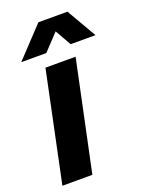

<svg xmlns="http://www.w3.org/2000/svg" viewBox="-141 -812 669 882"><g transform="rotate(-20 193.5 -371.5)"><path d="M7.4 0 119.7 -536.3H267.1L153.9 0ZM23.9 -598.1 160.6 -743.4H302.7L386.9 -598.1H265.4L220.7 -677L146.4 -598.1Z"/></g></svg>

Font: Mona Sans
Style: Italic
Weight: 200
Italic angle: -11.6951°
Designer: Deni Anggara
Foundry: GitHub
Version: Version 2.000